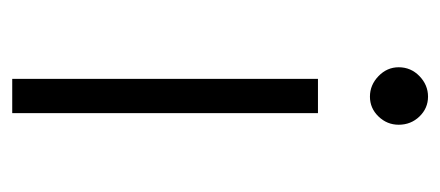

<svg xmlns="http://www.w3.org/2000/svg" viewBox="-223 -497 720 314"><g transform="rotate(90 137.0 -340.0)"><path d="M138 -585Q119 -585 104.5 -599Q90 -613 90 -632Q90 -652 104.5 -666Q119 -680 138 -680Q157 -680 170.5 -666Q184 -652 184 -632Q184 -613 170.5 -599Q157 -585 138 -585ZM109 0V-500H165V0Z"/></g></svg>

Font: Inclusive Sans Light
Style: Regular
Weight: 300
Designer: Olivia King
Foundry: Olivia King
Version: Version 2.004